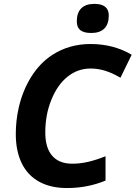

<svg xmlns="http://www.w3.org/2000/svg" viewBox="-20 -949 691 979"><path d="M60.5 -266.1Q60.5 -334.5 75.7 -400.9Q95.7 -488.3 139.9 -558.3Q184.1 -628.4 246.6 -668.9Q332.5 -724.6 441.9 -724.6Q558.6 -724.6 651.4 -669.9L594.2 -552.7Q553.2 -576.7 516.6 -588.1Q480 -599.6 441.9 -599.6Q376 -599.6 324 -557.6Q272 -515.6 241.7 -439.5Q210.9 -364.3 210.9 -273.4Q210.9 -195.3 246.1 -154.8Q281.2 -114.3 348.1 -114.3Q387.2 -114.3 427.5 -123.3Q467.8 -132.3 518.1 -152.3V-28.3Q426.8 9.8 321.8 9.8Q238.3 9.8 179.7 -22.5Q121.1 -54.7 90.8 -116.7Q60.5 -178.7 60.5 -266.1ZM371.6 -839.8Q371.6 -883.8 394.3 -906.5Q417 -929.2 461.4 -929.2Q498 -929.2 516.4 -914.3Q534.7 -899.4 534.7 -870.6Q534.7 -826.2 512 -803.5Q489.3 -780.8 445.3 -780.8Q407.2 -780.8 389.4 -795.4Q371.6 -810.1 371.6 -839.8Z"/></svg>

Font: Viking Open Sans
Style: Bold Italic
Weight: 700
Italic angle: -12°
Foundry: Ascender Corporation
Version: Version 2.000